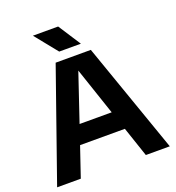

<svg xmlns="http://www.w3.org/2000/svg" viewBox="-164 -1078 1105 1208"><g transform="rotate(-20 388.0 -474.0)"><path d="M10.5 0 270 -740H505.5L765 0H604.5L537 -200H237L169 0ZM279.5 -326H494.5L387 -644.5ZM315 -798 193.5 -948.5H362.5L460 -798Z"/></g></svg>

Font: Encode Sans Semi Expanded
Style: Bold
Weight: 700
Width: 6
Designer: Multiple Designers
Foundry: Impallari Type
Version: Version 3.000; ttfautohint (v1.8.3) -l 8 -r 50 -G 200 -x 14 